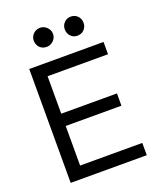

<svg xmlns="http://www.w3.org/2000/svg" viewBox="-162 -1013 943 1117"><g transform="rotate(-20 309.0 -454.5)"><path d="M166 -321H511V-397H166V-629H540V-705H80V0H551V-76H166ZM161 -851Q161 -825 177.5 -808Q194 -791 220 -791Q244 -791 262 -808.5Q280 -826 280 -850Q280 -874 262 -891.5Q244 -909 220 -909Q196 -909 178.5 -892Q161 -875 161 -851ZM353 -851Q353 -825 369.5 -808Q386 -791 410 -791Q436 -791 452.5 -808Q469 -825 469 -850Q469 -875 452.5 -892Q436 -909 410 -909Q386 -909 369.5 -892Q353 -875 353 -851Z"/></g></svg>

Font: Geom Light
Style: Regular
Weight: 300
Version: Version 1.102